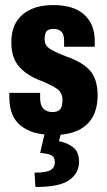

<svg xmlns="http://www.w3.org/2000/svg" viewBox="-20 -517 420 752"><path d="M16.6 -153.3V-135.3Q16.6 -61 61.3 -24.7Q106 11.7 189.9 11.7Q274.9 11.7 318.6 -28.1Q362.3 -67.9 362.3 -143.1Q362.3 -206.5 332.8 -240.2Q303.2 -273.9 239.3 -295.9Q189 -315.4 171.9 -328.1Q154.8 -340.8 154.8 -362.3Q154.8 -386.2 162.8 -395Q170.9 -403.8 189 -403.8Q209.5 -403.8 220.2 -393.3Q231 -382.8 231 -357.4V-334H351.1V-359.9Q350.1 -423.3 309.3 -460.2Q268.6 -497.1 188.5 -497.1Q111.8 -497.1 68.1 -459.7Q24.4 -422.4 24.4 -351.1Q24.4 -290.5 55.2 -255.6Q85.9 -220.7 142.6 -199.7Q187.5 -181.6 206.1 -167Q224.6 -152.3 224.6 -126.5Q224.6 -97.7 214.8 -87.9Q205.1 -78.1 185.5 -78.1Q164.1 -78.1 150.6 -90.8Q137.2 -103.5 137.2 -133.3V-153.3ZM158.7 -9.8 137.2 82Q169.9 84.5 182.4 91.8Q194.8 99.1 194.8 118.2Q194.8 139.6 177.7 149.4Q160.6 159.2 115.2 159.2L118.7 215.3Q212.4 215.8 251 188.5Q289.6 161.1 289.6 116.2Q289.6 76.7 265.1 58.8Q240.7 41 210.9 36.1L223.1 -9.8Z"/></svg>

Font: Roboto Flex
Style: wght 700 wdth 25 opsz 34 GRAD 0.00 slnt 0.00 XTRA 468 XOPQ 96 YOPQ 79 YTLC 514 YTUC 712 YTAS 750 YTDE -203.00 YTFI 738
Weight: 700
Width: 1
Designer: Berlow after Robertson
Foundry: Google
Version: Version 3.100